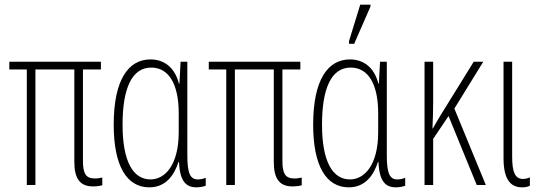

<svg xmlns="http://www.w3.org/2000/svg" viewBox="-20 -794 2308 824"><path d="M379 6C398 6 413 3 419 1V-32C408 -30 399 -28 388 -28C349 -28 336 -48 336 -104V-496H413V-529H20V-496H95V0H132V-496H299V-99C299 -28 323 6 379 6Z M621 10C694 10 729 -46 746 -99H748C752 -20 775 10 823 10C841 10 855 6 863 3V-31C852 -26 838 -24 829 -24C797 -24 784 -49 784 -127V-529H755L750 -435H748C729 -509 680 -539 626 -539C531 -539 468 -452 468 -259C468 -83 523 10 621 10ZM626 -24C551 -24 506 -101 506 -259C506 -415 546 -504 629 -504C705 -504 747 -432 747 -308V-227C747 -84 687 -24 626 -24Z M1235 6C1254 6 1269 3 1275 1V-32C1264 -30 1255 -28 1244 -28C1205 -28 1192 -48 1192 -104V-496H1269V-529H876V-496H951V0H988V-496H1155V-99C1155 -28 1179 6 1235 6Z M1478 -606H1500L1570 -766V-774H1526L1478 -618ZM1477 10C1550 10 1585 -46 1602 -99H1604C1608 -20 1631 10 1679 10C1697 10 1711 6 1719 3V-31C1708 -26 1694 -24 1685 -24C1653 -24 1640 -49 1640 -127V-529H1611L1606 -435H1604C1585 -509 1536 -539 1482 -539C1387 -539 1324 -452 1324 -259C1324 -83 1379 10 1477 10ZM1482 -24C1407 -24 1362 -101 1362 -259C1362 -415 1402 -504 1485 -504C1561 -504 1603 -432 1603 -308V-227C1603 -84 1543 -24 1482 -24Z M2054 -529H2013L1870 -298C1858 -279 1849 -262 1838 -243H1836C1838 -282 1839 -323 1839 -360V-529H1802V0H1839V-198L1905 -296L2026 0H2065L1930 -328Z M2221 10C2236 10 2247 7 2254 3V-33C2246 -29 2235 -26 2225 -26C2190 -26 2178 -56 2178 -122V-529H2141V-115C2141 -21 2173 10 2221 10Z"/></svg>

Font: Noto Sans ExtraCondensed ExtraLight
Style: Regular
Weight: 200
Width: 2
Designer: Monotype Design Team
Foundry: Monotype Imaging Inc.
Version: Version 2.013